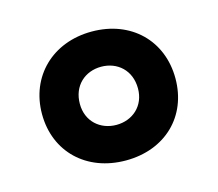

<svg xmlns="http://www.w3.org/2000/svg" viewBox="-61 -798 550 485"><g transform="rotate(-15 214.0 -555.5)"><path d="M214 -387C317 -387 388 -456 388 -555C388 -654 317 -724 214 -724C111 -724 39 -653 39 -555C39 -456 111 -387 214 -387ZM214 -480C172 -480 138 -509 138 -555C138 -603 172 -632 214 -632C256 -632 290 -603 290 -555C290 -509 256 -480 214 -480Z"/></g></svg>

Font: Noto Sans Javanese
Style: Bold
Weight: 700
Designer: Monotype Design Team
Foundry: Monotype Imaging Inc.
Version: Version 2.005